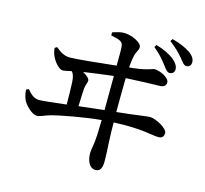

<svg xmlns="http://www.w3.org/2000/svg" viewBox="-123 -957 1245 1167"><g transform="rotate(15 500.0 -373.0)"><path d="M727 -743C770 -708 792 -680 812 -654C830 -631 840 -614 857 -614C873 -614 887 -625 887 -643C887 -663 877 -681 854 -701C828 -723 787 -743 737 -758ZM375 -276C376 -320 378 -362 380 -390C383 -415 392 -426 392 -441C392 -456 369 -473 348 -484C402 -492 475 -502 535 -509C535 -456 534 -372 534 -294C488 -289 432 -283 375 -276ZM611 -583C613 -607 615 -630 621 -657C627 -688 642 -696 642 -719C642 -746 578 -777 532 -778C509 -779 482 -771 456 -762V-743C506 -732 531 -727 534 -697C537 -671 535 -630 535 -574C432 -563 291 -548 248 -548C213 -548 188 -563 157 -589L143 -581C145 -559 150 -542 157 -528C170 -499 203 -461 224 -461C235 -461 257 -466 280 -471C291 -460 298 -443 300 -408C302 -378 303 -315 303 -267C224 -258 156 -250 133 -250C99 -250 75 -276 57 -298L41 -291C42 -274 46 -249 54 -231C66 -203 111 -154 146 -154C167 -154 192 -170 230 -180C275 -192 421 -221 533 -231C532 -190 531 -156 530 -134C527 -72 517 -43 517 -19C517 31 537 72 574 72C603 72 615 51 615 7C615 -21 613 -68 610 -118C608 -154 607 -194 607 -236C793 -244 845 -220 894 -220C912 -220 926 -230 926 -254C926 -285 846 -325 814 -325C789 -325 750 -316 606 -301C606 -383 607 -462 608 -515C693 -520 784 -522 821 -523C844 -523 859 -535 859 -554C859 -586 796 -613 764 -613C752 -613 727 -596 640 -586ZM812 -803C855 -770 877 -747 898 -722C919 -698 927 -681 945 -681C965 -681 974 -696 974 -711C974 -733 962 -752 936 -770C909 -788 874 -804 822 -818Z"/></g></svg>

Font: Source Han Serif CN SemiBold
Style: Regular
Weight: 600
Designer: Ryoko NISHIZUKA 西塚涼子 (kana & ideographs); Frank Grießhammer (Latin, Greek & Cyrillic); Wenlong ZHANG 张文龙 (bopomofo); San
Foundry: Adobe Systems Incorporated
Version: Version 1.000;PS 1;hotconv 16.6.53;makeotf.lib2.5.65590